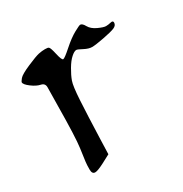

<svg xmlns="http://www.w3.org/2000/svg" viewBox="-104 -450 531 556"><g transform="rotate(-30 162.0 -172.0)"><path d="M324.2 -324.2Q324.2 -314.5 313 -309.8Q301.8 -305.2 273.4 -299.8Q245.1 -294.4 233.9 -294.4Q222.7 -294.4 208 -302.2Q193.4 -310.1 189.5 -310.1Q182.6 -310.1 171.9 -300.5Q161.1 -291 150.4 -272.7Q139.6 -254.4 134.3 -239.5Q128.9 -224.6 126.2 -178.7Q123.5 -132.8 120.6 -48.8L119.1 -2L89.4 13.7Q68.4 24.4 60.1 24.4Q49.8 24.4 49.8 9.3Q49.8 -5.9 51 -15.9Q52.2 -25.9 56.9 -58.8Q61.5 -91.8 62.5 -194.3L63.5 -258.3Q63.5 -271.5 50.3 -274.2Q37.1 -276.9 21.5 -288.6Q5.9 -300.3 5.9 -307.6Q5.9 -310.1 12.7 -318.4Q19.5 -326.7 49.3 -339.6Q79.1 -352.5 90.6 -355Q102.1 -357.4 112.1 -357.4Q122.1 -357.4 124.5 -355Q128.4 -352.1 133.5 -328.9Q138.7 -305.7 143.6 -305.7Q148.4 -305.7 172.1 -326.7Q195.8 -347.7 214.1 -357.7Q232.4 -367.7 235.8 -367.7Q242.7 -367.7 249.5 -355.2Q256.3 -342.8 273.7 -334.7Q291 -326.7 298.8 -326.7Q306.6 -326.7 315.4 -328.9Q324.2 -331.1 324.2 -324.2Z"/></g></svg>

Font: Eadui
Style: Medium
Weight: 500
Designer: Peter S. Baker
Version: Version 1.1